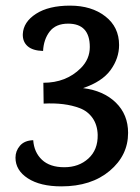

<svg xmlns="http://www.w3.org/2000/svg" viewBox="-20 -647 498 682"><path d="M267 -405Q299 -437 299 -480Q299 -563 222 -563Q178 -563 156.5 -535Q135 -507 133 -466Q96 -467 78 -483Q60 -499 61 -526Q63 -569 108 -598Q153 -627 229 -627Q305 -627 354 -589Q403 -551 403 -487Q403 -440 373 -398.5Q343 -357 275 -334Q348 -325 391.5 -282.5Q435 -240 435 -175Q435 -95 369.5 -40Q304 15 198 15Q123 15 79 -13.5Q35 -42 35 -87Q35 -111 51 -129.5Q67 -148 98 -149Q101 -106 129 -79.5Q157 -53 208.5 -53Q260 -53 294 -84Q328 -115 327 -168Q326 -203 309 -227.5Q292 -252 263 -263Q210 -283 135 -279L134 -353Q215 -353 267 -405Z"/></svg>

Font: Karma SemiBold
Style: Regular
Weight: 600
Designer: Joana Correia
Foundry: Indian Type Foundry
Version: Version 1.202;PS 1.0;hotconv 1.0.78;makeotf.lib2.5.61930; tt